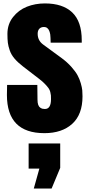

<svg xmlns="http://www.w3.org/2000/svg" viewBox="-20 -761 516 1110"><path d="M145.5 213.9V68.4H328.1V209.5L278.3 329.1H175.3L207.5 213.9ZM272.9 -514.2 272 -542Q272 -551.8 270.5 -561.5Q269 -571.3 265.1 -581.8Q261.2 -592.3 253.4 -598.6Q245.6 -605 234.9 -605Q216.8 -605 207.3 -594.7Q197.8 -584.5 197.8 -565.9Q197.8 -526.9 229 -503.9L336.9 -424.8Q369.1 -400.9 392.6 -374.5Q416 -348.1 428 -326.4Q439.9 -304.7 447 -279.8Q454.1 -254.9 455.6 -239.3Q457 -223.6 457 -204.1Q457 -99.1 397.7 -45.2Q338.4 8.8 236.8 8.8Q20 8.8 20 -211.9L21 -270H195.8L196.8 -184.1Q196.8 -166.5 200.9 -155Q205.1 -143.6 212.4 -138.7Q219.7 -133.8 225.8 -132.3Q231.9 -130.9 239.7 -130.9Q274.9 -130.9 274.9 -188Q274.9 -202.6 274.4 -209.2Q273.9 -215.8 270.8 -228.8Q267.6 -241.7 260.5 -251.5Q253.4 -261.2 240 -275.4Q226.6 -289.6 206.1 -305.2L112.8 -377Q82.5 -400.4 63.7 -422.6Q44.9 -444.8 36.4 -469.5Q27.8 -494.1 25.4 -513.9Q22.9 -533.7 22.9 -564.9Q22.9 -621.1 55.2 -662.1Q87.4 -703.1 135.5 -722.2Q183.6 -741.2 239.7 -741.2Q342.8 -741.2 397.7 -689Q452.6 -636.7 452.6 -527.8V-514.2Z"/></svg>

Font: Anton
Style: Regular
Weight: 400
Foundry: vernon adams
Version: Version 1.000